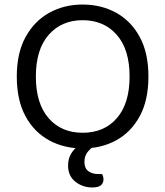

<svg xmlns="http://www.w3.org/2000/svg" viewBox="-20 -641 729 846"><path d="M634 -304Q634 -200 596 -129.5Q558 -59 492.5 -23Q427 13 344 13Q262 13 196 -23Q130 -59 92 -129.5Q54 -200 54 -304Q54 -408 93 -478.5Q132 -549 197.5 -585Q263 -621 344 -621Q426 -621 491.5 -585Q557 -549 595.5 -478.5Q634 -408 634 -304ZM551 -304Q551 -423 494.5 -487.5Q438 -552 344 -552Q251 -552 194.5 -487.5Q138 -423 138 -304Q138 -185 194 -120.5Q250 -56 344 -56Q439 -56 495 -120.5Q551 -185 551 -304ZM352 -17 404 -5Q383 9 367.5 27Q352 45 352 73Q352 100 369 113Q386 126 415 126H430Q433 132 434.5 138Q436 144 436 149Q436 165 425 175Q414 185 387 185Q344 185 312 159.5Q280 134 280 89Q280 59 292 38.5Q304 18 321 4Q338 -10 352 -17Z"/></svg>

Font: Baloo Paaji 2
Style: Regular
Weight: 400
Designer: Shuchita Grover, Noopur Datye and Ek Type
Foundry: Ek Type
Version: Version 1.700